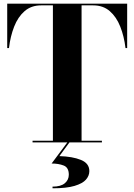

<svg xmlns="http://www.w3.org/2000/svg" viewBox="-20 -770 726 1038"><path d="M352 174.5Q352 135.5 324.2 124.8Q296.5 114 259 114L345 -1.5H356.5L301 74Q372 76 417.5 94.5Q463 113 463 155Q463 180 444.8 201Q426.5 222 383 235Q339.5 248 264 248V239Q308.5 239 330.2 220.8Q352 202.5 352 174.5ZM156 -9H266V-741H202.5Q149 -741 113 -709.8Q77 -678.5 56.5 -626Q36 -573.5 28.5 -510H19V-750H667.5V-510H658.5Q651 -573.5 630.2 -626Q609.5 -678.5 573.5 -709.8Q537.5 -741 484 -741H421V-9H531V0H156Z"/></svg>

Font: Bodoni* 24pt
Style: Bold
Weight: 700
Version: Version 2.3